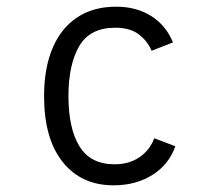

<svg xmlns="http://www.w3.org/2000/svg" viewBox="-20 -543 656 575"><path d="M320 12Q223.5 12 167.8 -57.8Q112 -127.5 112 -255Q112 -339 137.5 -399Q163 -459 211.2 -491Q259.5 -523 328 -523Q387.5 -523 432 -495.5Q476.5 -468 498 -416L434 -391Q421.5 -420.5 395.5 -440.2Q369.5 -460 325 -460Q249.5 -460 217.2 -404.8Q185 -349.5 185 -255Q185 -158.5 218 -104.8Q251 -51 323 -51Q366.5 -51 397.5 -72Q428.5 -93 442 -129L505 -105Q486.5 -51 437 -19.5Q387.5 12 320 12Z"/></svg>

Font: Overpass Mono Light
Style: Regular
Weight: 300
Monospace: yes
Designer: Delve Withrington, Dave Bailey
Foundry: Delve Fonts LLC
Version: Version 4.000